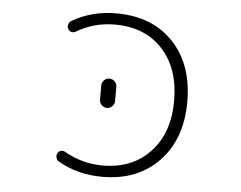

<svg xmlns="http://www.w3.org/2000/svg" viewBox="-53 -828 1105 880"><g transform="rotate(5 500.0 -388.0)"><path d="M445.3 -711.9Q349.6 -711.9 267.6 -663.1Q258.8 -658.2 248.5 -661.1Q238.3 -664.1 234.4 -673.8Q230.5 -679.7 230.5 -686.5Q230.5 -690.4 232.4 -694.3Q235.4 -706.1 245.1 -710.9Q335 -763.7 448.2 -763.7Q612.3 -763.7 709.5 -662.1Q806.6 -560.5 806.6 -387.7Q806.6 -216.8 708.5 -114.3Q610.4 -11.7 448.2 -11.7Q335 -11.7 245.1 -63.5Q235.4 -68.4 232.4 -80.1Q230.5 -84 230.5 -87.9Q230.5 -94.7 234.4 -101.6Q238.3 -110.4 248.5 -113.3Q258.8 -116.2 267.6 -111.3Q350.6 -63.5 445.3 -63.5Q581.1 -63.5 663.6 -151.4Q746.1 -239.3 746.1 -387.7Q746.1 -536.1 665 -624Q584 -711.9 445.3 -711.9ZM407.2 -363.3V-427.7Q407.2 -442.4 417.5 -452.6Q427.7 -462.9 441.9 -462.9Q456.1 -462.9 466.3 -452.6Q476.6 -442.4 476.6 -427.7V-363.3Q476.6 -348.6 466.3 -338.4Q456.1 -328.1 441.9 -328.1Q427.7 -328.1 417.5 -338.4Q407.2 -348.6 407.2 -363.3Z"/></g></svg>

Font: Rounded-X Mgen+ 2m light
Style: Regular
Weight: 200
Designer: [Source Han Sans]
Ryoko NISHIZUKA  (kana & ideographs); Paul D. Hunt (Latin, Greek & Cyrillic); Wenlong ZHANG  (bopomofo
Version: Version 1.059.20150602